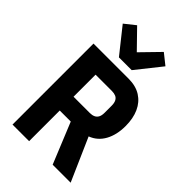

<svg xmlns="http://www.w3.org/2000/svg" viewBox="-280 -1068 1170 1170"><g transform="rotate(45 305.0 -482.5)"><path d="M211 -264V0H68V-698H370Q433 -698 475.5 -671Q518 -644 540 -595.5Q562 -547 562 -481Q562 -405 532.5 -351.5Q503 -298 447 -277L569 0H414L306 -264ZM211 -383H352Q371 -383 385 -389.5Q399 -396 406.5 -410Q414 -424 414 -448V-508Q414 -532 406.5 -546.5Q399 -561 385 -567Q371 -573 352 -573H211ZM347 -748H237L108 -910L177 -965L292 -847L407 -965L476 -910Z"/></g></svg>

Font: IBM Plex Sans Condensed
Style: Bold
Weight: 700
Width: 3
Designer: Mike Abbink, Paul van der Laan, Pieter van Rosmalen
Foundry: Bold Monday
Version: Version 3.201